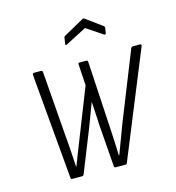

<svg xmlns="http://www.w3.org/2000/svg" viewBox="-100 -739 756 825"><g transform="rotate(-15 278.5 -327.0)"><path d="M121 0Q114 0 114 -7L73 -475Q73 -483 79 -483H112Q117 -483 118 -475L141 -178Q144 -147 146 -112Q148 -77 150 -46H151Q163 -78 175.5 -109Q188 -140 200 -171L280 -374L274 -469Q273 -475 280 -475H310Q316 -475 317 -469L334 -174Q336 -141 337.5 -110Q339 -79 340 -46H342Q354 -78 366 -110Q378 -142 390 -174L510 -475Q513 -483 519 -483H551Q554 -483 556 -481Q558 -479 556 -474L365 -6Q363 0 358 0H314Q307 0 307 -6L293 -191Q292 -214 290.5 -241.5Q289 -269 287 -296H286Q276 -269 266 -242.5Q256 -216 246 -190L173 -7Q170 0 164 0ZM248 -564Q245 -562 242.5 -563Q240 -564 241 -567L245 -594Q246 -599 247.5 -600Q249 -601 252 -603L340 -652Q345 -655 349 -652L420 -600Q426 -597 425 -590L422 -569Q421 -564 418.5 -563Q416 -562 413 -564L341 -612Z"/></g></svg>

Font: Sofia Sans Condensed Light
Style: Italic
Weight: 300
Italic angle: -9°
Version: Version 4.100